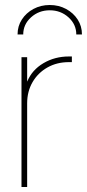

<svg xmlns="http://www.w3.org/2000/svg" viewBox="-20 -743 346 763"><path d="M65.4 0V-515.6H87.9V-419.4H88.4Q107.4 -465.3 152.6 -491.9Q197.8 -518.6 253.9 -518.6H265.6V-496.1H253.9Q206.1 -496.1 168.5 -474.9Q130.9 -453.6 109.4 -416.7Q87.9 -379.9 87.9 -332V0ZM177.7 -723.1Q213.4 -723.1 242.4 -707.5Q271.5 -691.9 288.6 -665.5Q305.7 -639.2 305.7 -606H283.2Q283.2 -646 252.2 -674.1Q221.2 -702.1 177.7 -702.1Q134.3 -702.1 103.3 -674.1Q72.3 -646 72.3 -606H49.8Q49.8 -639.2 66.9 -665.5Q84 -691.9 113 -707.5Q142.1 -723.1 177.7 -723.1Z"/></svg>

Font: Inter Display Thin
Style: Regular
Weight: 100
Designer: Rasmus Andersson
Foundry: rsms
Version: Version 4.000;git-a52131595